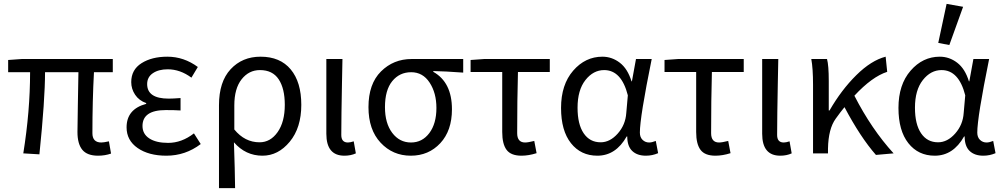

<svg xmlns="http://www.w3.org/2000/svg" viewBox="-20 -790 5162 989"><path d="M485 12Q429 12 404 -18.5Q379 -49 379 -110Q379 -134 381 -249Q383 -364 384 -418H212Q212 -277 183 5L100 0Q135 -218 135 -418H22V-481L92 -486H561V-418H464Q456 -271 456 -104Q456 -56 502 -56Q514 -56 541 -62L552 1Q521 12 485 12Z M837 12Q746 12 689 -27.5Q632 -67 632 -134Q632 -228 733 -255V-259Q696 -272 676 -302Q656 -332 656 -367Q656 -431 709 -464.5Q762 -498 842 -498Q927 -498 999 -445L966 -390Q908 -433 844 -433Q797 -433 767.5 -413Q738 -393 738 -357Q738 -282 849 -282Q872 -282 910 -285V-221Q881 -223 834 -223Q714 -223 714 -141Q714 -100 749 -77Q784 -54 846 -54Q916 -54 979 -103L1014 -48Q935 12 837 12Z M1108 179V-248Q1108 -369 1168 -433.5Q1228 -498 1322 -498Q1423 -498 1477.5 -432.5Q1532 -367 1532 -250Q1532 -132 1472.5 -60Q1413 12 1332 12Q1245 12 1185 -57Q1190 85 1191 179ZM1317 -57Q1373 -57 1410 -109.5Q1447 -162 1447 -250Q1447 -334 1415.5 -381.5Q1384 -429 1319 -429Q1262 -429 1224.5 -381.5Q1187 -334 1187 -247V-123Q1241 -57 1317 -57Z M1754 12Q1661 12 1661 -101V-486H1744Q1743 -442 1741.5 -359.5Q1740 -277 1739 -212Q1738 -147 1738 -95Q1738 -56 1772 -56Q1784 -56 1802 -62L1813 0Q1787 12 1754 12Z M2096 12Q2003 12 1940.5 -55Q1878 -122 1878 -238Q1878 -358 1942.5 -422Q2007 -486 2100 -486H2366V-416Q2271 -423 2212 -424V-420Q2308 -366 2308 -227Q2308 -117 2248 -52.5Q2188 12 2096 12ZM2097 -56Q2155 -56 2191.5 -104.5Q2228 -153 2228 -234Q2228 -311 2193 -364.5Q2158 -418 2098 -418Q2038 -418 2000.5 -372Q1963 -326 1963 -238Q1963 -155 2000.5 -105.5Q2038 -56 2097 -56Z M2666 12Q2612 12 2589.5 -18Q2567 -48 2567 -110V-419H2404V-481L2474 -486H2812V-419H2648Q2644 -274 2644 -104Q2644 -56 2685 -56Q2700 -56 2732 -64L2744 -1Q2703 12 2666 12Z M3057 12Q2972 12 2921 -52.5Q2870 -117 2870 -234Q2870 -354 2932.5 -426Q2995 -498 3083 -498Q3132 -498 3172.5 -467Q3213 -436 3233 -371H3235L3256 -486H3337Q3276 -186 3276 -107Q3276 -83 3290 -69.5Q3304 -56 3324 -56Q3338 -56 3358 -64L3370 -1Q3340 12 3307 12Q3262 12 3236.5 -12.5Q3211 -37 3211 -87H3208Q3152 12 3057 12ZM3074 -57Q3122 -57 3162 -102Q3202 -147 3206 -208L3214 -299Q3181 -429 3092 -429Q3036 -429 2995.5 -377.5Q2955 -326 2955 -235Q2955 -150 2986.5 -103.5Q3018 -57 3074 -57Z M3665 12Q3611 12 3588.5 -18Q3566 -48 3566 -110V-419H3403V-481L3473 -486H3811V-419H3647Q3643 -274 3643 -104Q3643 -56 3684 -56Q3699 -56 3731 -64L3743 -1Q3702 12 3665 12Z M3999 12Q3906 12 3906 -101V-486H3989Q3988 -442 3986.5 -359.5Q3985 -277 3984 -212Q3983 -147 3983 -95Q3983 -56 4017 -56Q4029 -56 4047 -62L4058 0Q4032 12 3999 12Z M4492 8Q4412 -83 4330 -238Q4310 -214 4285 -179Q4247 -127 4245 -25V0H4168V-353Q4168 -438 4159 -486H4240Q4249 -453 4249 -373V-221H4253Q4314 -327 4391 -403Q4468 -479 4542 -498L4550 -420Q4472 -395 4381 -297Q4469 -125 4583 0Z M4795 12Q4710 12 4659 -52.5Q4608 -117 4608 -234Q4608 -354 4670.5 -426Q4733 -498 4821 -498Q4870 -498 4910.5 -467Q4951 -436 4971 -371H4973L4994 -486H5075Q5014 -186 5014 -107Q5014 -83 5028 -69.5Q5042 -56 5062 -56Q5076 -56 5096 -64L5108 -1Q5078 12 5045 12Q5000 12 4974.5 -12.5Q4949 -37 4949 -87H4946Q4890 12 4795 12ZM4812 -57Q4860 -57 4900 -102Q4940 -147 4944 -208L4952 -299Q4919 -429 4830 -429Q4774 -429 4733.5 -377.5Q4693 -326 4693 -235Q4693 -150 4724.5 -103.5Q4756 -57 4812 -57ZM4813 -569 4856 -770 4941 -755 4870 -558Z"/></svg>

Font: Toshiba Sans
Style: Regular
Weight: 400
Designer: Paul D. Hunt
Foundry: Toshiba Corporation
Version: Version 2.020;PS 2.0;hotconv 1.0.86;makeotf.lib2.5.63406